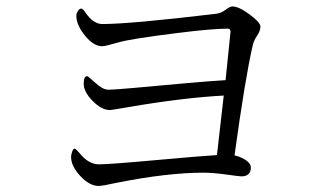

<svg xmlns="http://www.w3.org/2000/svg" viewBox="-20 -662 1040 608"><path d="M205.1 -165Q205.1 -171.9 208.5 -181.6Q211.9 -191.4 215.8 -191.4Q219.7 -191.4 230.5 -178.7Q259.8 -141.6 293 -141.6Q326.2 -141.6 477.5 -155.3Q627.9 -168.9 667 -170.9Q686.5 -341.8 688.5 -359.4Q558.6 -352.5 383.8 -322.3Q333 -313.5 328.1 -313.5Q301.8 -313.5 273.4 -342.3Q245.1 -371.1 245.1 -396.5Q245.1 -420.9 255.9 -420.9Q258.8 -420.9 282.2 -399.4Q305.7 -377.9 323.2 -377.9Q340.8 -377.9 406.2 -383.8Q471.7 -389.6 557.6 -397.5Q643.6 -405.3 694.3 -408.2L710 -561.5Q710 -571.3 701.2 -571.3Q652.3 -571.3 543 -557.6Q392.6 -539.1 353.5 -527.3Q313.5 -515.6 303.7 -515.6Q276.4 -515.6 249 -549.3Q221.7 -583 221.7 -612.3Q221.7 -619.1 226.6 -627Q231.4 -634.8 237.3 -634.8Q242.2 -634.8 250 -623Q275.4 -585.9 303.7 -585.9Q391.6 -585.9 663.1 -618.2Q679.7 -620.1 694.3 -630.9Q708 -641.6 715.8 -641.6Q736.3 -641.6 770.5 -616.2Q804.7 -590.8 804.7 -578.1Q804.7 -564.5 793.9 -548.8Q783.2 -532.2 780.3 -518.6Q755.9 -412.1 722.7 -169.9Q744.1 -165 759.3 -154.3Q774.4 -143.6 774.4 -131.8Q774.4 -103.5 744.1 -103.5Q738.3 -103.5 696.3 -109.4Q653.3 -115.2 625 -115.2Q509.8 -115.2 348.6 -83Q304.7 -73.2 292 -73.2Q263.7 -73.2 234.4 -104.5Q205.1 -135.7 205.1 -165Z"/></svg>

Font: GenEi Koburi Mincho v6
Style: Regular
Weight: 400
Designer: o_tamon (Modified)
Foundry: o_tamon / Adobe Systems Incorporated
Version: Version 6.1